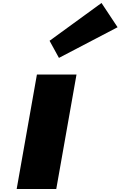

<svg xmlns="http://www.w3.org/2000/svg" viewBox="-20 -1281 810 1290"><path d="M313 -1007 376 -892 770 -1098 662 -1261ZM228 -780H494L358 -11H92Z"/></svg>

Font: Hussar Dziwak
Style: Kur
Weight: 400
Version: Version 1.022